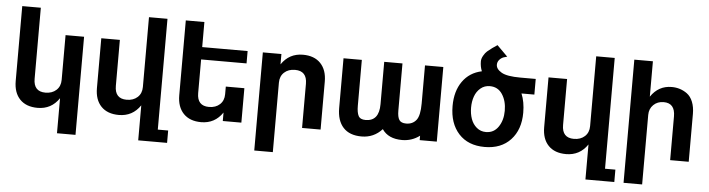

<svg xmlns="http://www.w3.org/2000/svg" viewBox="-53 -995 5328 1443"><g transform="rotate(5 2611.0 -274.0)"><path d="M294.9 -96.2Q345.2 -96.2 376.7 -125Q408.2 -153.8 408.2 -202.1V-540H547.9V200.2H408.2V-64Q349.6 22.9 246.1 22.9Q159.7 22.9 112.3 -26.4Q64.9 -75.7 64.9 -164.1V-729H205.1V-192.9Q205.1 -96.2 294.9 -96.2Z M907.7 -96.2Q958 -96.2 989.5 -125Q1021 -153.8 1021 -202.1V-729H1160.6V106.9H1238.8V200.2H1021V-64Q962.4 22.9 858.9 22.9Q772.5 22.9 725.1 -26.4Q677.7 -75.7 677.7 -164.1V-540H817.9V-192.9Q817.9 -96.2 907.7 -96.2Z M1528.8 -96.2Q1579.1 -96.2 1610.4 -125Q1641.6 -153.8 1641.6 -202.1V-259.8H1781.7V0H1641.6V-64Q1583 22.9 1480 22.9Q1394 22.9 1346.4 -26.6Q1298.8 -76.2 1298.8 -164.1V-729H1439V-540H1781.7V-446.8H1439V-192.9Q1439 -96.2 1528.8 -96.2Z M2149.4 -430.2Q2099.1 -430.2 2067.9 -401.4Q2036.6 -372.6 2036.6 -324.2V200.2H1896.5V-540H2036.6V-461.9Q2095.2 -548.8 2198.7 -548.8Q2284.7 -548.8 2332 -499.3Q2379.4 -449.7 2379.4 -361.8V0H2239.7V-333Q2239.7 -430.2 2149.4 -430.2Z M2949.2 -192.9Q2949.2 -145 2963.4 -123Q2977.5 -101.1 3016.1 -101.1Q3064.5 -101.1 3092.3 -136.2Q3119.1 -170.4 3119.1 -261.2V-548.8H3257.3V14.2H3128.4V-19Q3068.8 24.9 2996.1 24.9Q2891.6 24.9 2845.2 -43.9Q2782.2 24.9 2690.4 24.9Q2599.1 24.9 2551.8 -26.9Q2504.4 -78.6 2504.4 -173.8V-548.8H2642.6V-203.1Q2642.6 -151.4 2656 -126.2Q2669.4 -101.1 2709.5 -101.1Q2811.5 -101.1 2811.5 -229V-548.8H2949.2Z M3746.1 -261.2Q3746.1 -335 3712.9 -385.5Q3679.7 -436 3618.7 -436Q3578.1 -436 3548.6 -411.1Q3519 -386.2 3505.4 -347.9Q3491.7 -309.6 3491.7 -263.2Q3491.7 -216.8 3505.4 -178.2Q3519 -139.6 3548.6 -114.7Q3578.1 -89.8 3618.7 -89.8Q3678.2 -89.8 3712.2 -139.9Q3746.1 -189.9 3746.1 -261.2ZM3352.1 -263.2Q3352.1 -375 3404.1 -448.7Q3456.1 -522.5 3548.8 -542Q3534.7 -575.7 3534.7 -616.2Q3534.7 -636.2 3547.6 -658.9Q3560.5 -681.6 3574.7 -693.8Q3585.9 -703.6 3610.8 -722.2L3648.9 -748L3729 -668Q3710.4 -663.1 3702.9 -660.6Q3695.3 -658.2 3686 -652.1Q3676.8 -646 3668.9 -636.2Q3656.7 -621.1 3656.7 -601.1Q3656.7 -568.4 3698.7 -543.9Q3740.2 -520 3840.8 -520H3957V-401.9H3859.9Q3885.7 -339.8 3885.7 -258.8Q3885.7 -130.9 3814.2 -54Q3742.7 22.9 3618.7 22.9Q3493.2 22.9 3422.6 -54.7Q3352.1 -132.3 3352.1 -263.2Z M4281.7 -96.2Q4332 -96.2 4363.5 -125Q4395 -153.8 4395 -202.1V-729H4534.7V106.9H4612.8V200.2H4395V-64Q4336.4 22.9 4232.9 22.9Q4146.5 22.9 4099.1 -26.4Q4051.8 -75.7 4051.8 -164.1V-540H4191.9V-192.9Q4191.9 -96.2 4281.7 -96.2Z M4930.7 -430.2Q4883.8 -430.2 4853.3 -400.4Q4822.8 -370.6 4822.8 -324.2V200.2H4682.6V-729H4822.8V-461.9Q4881.3 -548.8 4981 -548.8Q5045.9 -548.8 5096.7 -512.2Q5125.5 -491.2 5141.1 -451.9Q5156.7 -412.6 5156.7 -361.8V0H5016.6V-330.1Q5016.6 -430.2 4930.7 -430.2Z"/></g></svg>

Font: Miedinger*
Style: Bold
Weight: 700
Version: Version 001.000